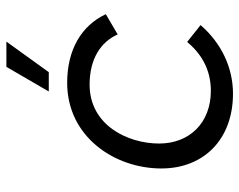

<svg xmlns="http://www.w3.org/2000/svg" viewBox="-96 -664 767 616"><g transform="rotate(-90 288.0 -356.5)"><path d="M295 7C377 7 456 -29 515 -97L461 -140C425 -97 375 -64 304 -64C202 -64 135 -132 135 -230C135 -331 194 -453 324 -453C407 -453 461 -417 485 -363L550 -401C513 -480 435 -525 330 -525C156 -525 55 -372 55 -223C55 -86 149 7 295 7ZM364 -584 462 -720H381L302 -584Z"/></g></svg>

Font: Fixel Display
Style: Italic
Weight: 400
Italic angle: -10°
Designer: AlfaBravo + MacPaw
Foundry: Kyrylo Tkachov, Marchela Mozhyna, Serhii Makarenko, Maria Weinstein, Zakhar Kryvoshyya
Version: Version 1.210;Glyphs 3.2 (3217)